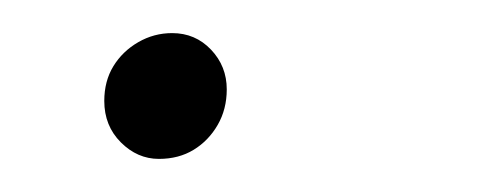

<svg xmlns="http://www.w3.org/2000/svg" viewBox="-20 -91 290 116"><path d="M76 5Q63 5 53 -5Q43 -15 43 -30Q43 -42 48.5 -51Q54 -60 63.5 -65.5Q73 -71 84 -71Q98 -71 107.5 -61Q117 -51 117 -37Q117 -25 111.5 -15.5Q106 -6 97 -0.5Q88 5 76 5Z"/></svg>

Font: Red Hat Display
Style: Italic
Weight: 300
Italic angle: -12°
Designer: Pentagram, MCKL
Foundry: Pentagram, MCKL
Version: Version 1.023